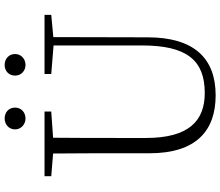

<svg xmlns="http://www.w3.org/2000/svg" viewBox="-81 -854 950 828"><g transform="rotate(-90 394.0 -440.0)"><path d="M297 -805C323 -805 344 -823 344 -850C344 -878 323 -895 297 -895C273 -895 250 -878 250 -850C250 -823 273 -805 297 -805ZM528 -805C553 -805 575 -823 575 -850C575 -878 553 -895 528 -895C503 -895 482 -878 482 -850C482 -823 503 -805 528 -805ZM489 -694 612 -684V-303C612 -109 548 -32 407 -32C288 -32 213 -99 213 -286V-387C213 -489 213 -588 214 -686L327 -694V-723H48V-694L146 -686C147 -587 147 -488 147 -387V-271C147 -67 246 15 397 15C559 15 647 -81 647 -278L648 -685L744 -694V-723H489Z"/></g></svg>

Font: Noto Serif CJK HK ExtraLight
Style: Regular
Weight: 200
Designer: Ryoko NISHIZUKA 西塚涼子 (kana & ideographs); Frank Grießhammer (Latin, Greek & Cyrillic); Wenlong ZHANG 张文龙 (bopomofo); San
Foundry: Adobe
Version: Version 2.001;hotconv 1.1.0;makeotfexe 2.6.0